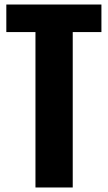

<svg xmlns="http://www.w3.org/2000/svg" viewBox="-20 -830 477 850"><path d="M137 -688H8V-810H429V-688H302V0H137Z"/></svg>

Font: Oswald SemiBold
Style: Regular
Weight: 400
Version: Version